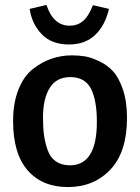

<svg xmlns="http://www.w3.org/2000/svg" viewBox="-20 -742 568 777"><path d="M263 -73Q372 -73 372 -249Q372 -338 347.5 -384Q323 -430 265 -430Q208 -430 181 -386Q154 -342 154 -266Q154 -226 158 -196Q162 -166 172.5 -135.5Q183 -105 206 -89Q229 -73 263 -73ZM33 -252Q33 -326 55 -380.5Q77 -435 114 -463.5Q151 -492 190 -505Q229 -518 271 -518Q298 -518 323 -514Q348 -510 381 -494.5Q414 -479 437.5 -453.5Q461 -428 477.5 -379.5Q494 -331 494 -265Q494 -127 427 -56Q360 15 255 15Q151 15 92 -52.5Q33 -120 33 -252ZM356 -721 421 -706Q405 -638 364.5 -600Q324 -562 259 -562Q189 -562 149 -603.5Q109 -645 100 -706L168 -722Q196 -638 262 -638Q293 -638 315.5 -656.5Q338 -675 356 -721Z"/></svg>

Font: Bree Serif
Style: Regular
Weight: 400
Designer: Veronika Burian, Jos Scaglione
Foundry: TypeTogether
Version: Version 1.001